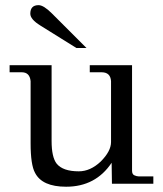

<svg xmlns="http://www.w3.org/2000/svg" viewBox="-20 -709 629 742"><path d="M314.3 -523.4H275.4L136 -610.3Q97.1 -634.3 97.1 -656Q97.1 -689.1 129.1 -689.1Q148.6 -689.1 180.6 -657.1ZM572.6 1.1H412.6L411.4 -80Q349.7 12.6 235.4 12.6Q142.9 12.6 115.4 -41.1Q98.3 -72 98.3 -155.4V-395.4Q94.9 -429.7 64 -429.7H17.1V-457.1H179.4V-164.6Q179.4 -101.7 198.9 -76.6Q222.9 -46.9 284.6 -46.9Q329.1 -46.9 369.1 -84.6Q409.1 -124.6 409.1 -160V-395.4Q406.9 -429.7 372.6 -429.7H326.9V-457.1H490.3V-49.1Q490.3 -35.4 499.4 -31.4Q508.6 -27.4 515.4 -27.4H572.6Z"/></svg>

Font: t
Style: Regular
Weight: 400
Designer: Takis Katsoulidis and George D. Matthiopoulos
Foundry: Takis Katsoulidis and George D. Matthiopoulos
Version: Version 1.0 ; ttfautohint (v1.8.1)